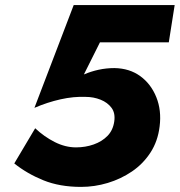

<svg xmlns="http://www.w3.org/2000/svg" viewBox="-20 -720 705 753"><path d="M606 -224Q614 -287 593 -339Q572 -391 530 -421.5Q488 -452 429 -453Q397 -453 367 -446.5Q337 -440 309 -428L372 -554H642L665 -700H269L115 -297Q166 -319 217.5 -330.5Q269 -342 316 -340Q347 -340 374.5 -329Q402 -318 417.5 -297Q433 -276 428 -243Q423 -209 401.5 -187Q380 -165 347.5 -153.5Q315 -142 278 -142Q236 -142 194.5 -163Q153 -184 118 -217L36 -79Q86 -39 150 -13Q214 13 298 13Q351 13 402.5 -2.5Q454 -18 497.5 -47.5Q541 -77 570 -121.5Q599 -166 606 -224Z"/></svg>

Font: Jost
Style: Bold Italic
Weight: 700
Italic angle: -5°
Version: Version 3.710